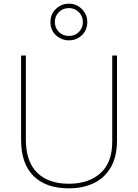

<svg xmlns="http://www.w3.org/2000/svg" viewBox="-20 -1017 752 1047"><path d="M618 -252Q618 -163 584.5 -105Q551 -47 492 -18.5Q433 10 355 10Q231 10 163 -57Q95 -124 95 -254V-714H121V-256Q121 -136 182.5 -75.5Q244 -15 356 -15Q463 -15 527.5 -72.5Q592 -130 592 -244V-714H618ZM356 -797Q316 -797 285.5 -824.5Q255 -852 255 -897Q255 -940 285 -968.5Q315 -997 356 -997Q397 -997 426.5 -967.5Q456 -938 456 -897Q456 -853 426.5 -825Q397 -797 356 -797ZM356 -821Q390 -821 411 -843.5Q432 -866 432 -897Q432 -929 409.5 -951Q387 -973 356 -973Q323 -973 301 -951Q279 -929 279 -897Q279 -866 300.5 -843.5Q322 -821 356 -821Z"/></svg>

Font: Noto Sans Thin
Style: Regular
Weight: 100
Designer: Monotype Design Team
Foundry: Monotype Imaging Inc.
Version: Version 2.007